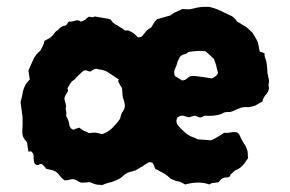

<svg xmlns="http://www.w3.org/2000/svg" viewBox="-20 -533 846 561"><path d="M766 -276Q765 -265 757 -256.5Q749 -248 747 -237Q743 -234 737 -231Q731 -228 725 -224Q720 -223 714.5 -221.5Q709 -220 704 -220Q692 -221 682 -217.5Q672 -214 662 -209Q661 -208 659.5 -208Q658 -208 654 -206Q648 -206 641 -205.5Q634 -205 627 -200Q615 -196 603 -195Q591 -194 578 -195Q576 -194 573.5 -193Q571 -192 568 -190Q563 -189 558.5 -191.5Q554 -194 549 -195Q545 -194 541 -193Q537 -192 532 -190Q525 -192 517 -194.5Q509 -197 499 -190Q490 -176 504 -162Q513 -152 523.5 -143.5Q534 -135 547 -131Q551 -130 557 -126Q567 -125 576.5 -124.5Q586 -124 596 -123Q607 -127 616 -133Q625 -139 635 -145Q644 -144 653.5 -146Q663 -148 673 -146Q674 -145 676 -143.5Q678 -142 679 -140Q682 -133 685.5 -126.5Q689 -120 693 -113Q697 -109 699 -103Q701 -97 703 -92Q704 -87 704 -82Q704 -77 705 -72Q704 -70 703 -68Q702 -66 700 -64Q695 -56 688.5 -49Q682 -42 672 -37Q668 -36 664 -32.5Q660 -29 656 -25Q653 -24 652 -18Q647 -14 641 -14.5Q635 -15 627 -10Q626 -9 624 -7Q622 -5 619 -1Q619 -1 617.5 -0.5Q616 0 615 0Q609 1 603 1.5Q597 2 592 6Q575 0 557 0.5Q539 1 521 6Q517 4 514 2Q511 0 507 -1Q503 -3 499 -3.5Q495 -4 490 -6Q486 -8 481.5 -9.5Q477 -11 475 -14Q464 -25 446 -33Q444 -35 440.5 -36.5Q437 -38 434 -39Q431 -46 428.5 -53Q426 -60 415 -59Q411 -56 406 -53.5Q401 -51 397 -47Q392 -45 386.5 -41.5Q381 -38 376 -35Q375 -35 371.5 -34Q368 -33 366 -32Q353 -30 343 -22Q333 -12 320.5 -6.5Q308 -1 294 2Q290 3 286.5 4.5Q283 6 278 8Q274 7 270 7Q266 7 261 6Q256 5 251 2.5Q246 0 241 -1Q240 -1 238 -0.5Q236 0 233 0Q221 1 217 0.5Q213 0 202 -7Q194 -11 185.5 -8.5Q177 -6 169 -6Q161 -11 156 -18Q151 -25 145 -30Q138 -35 130 -36.5Q122 -38 114 -40Q113 -44 109.5 -47Q106 -50 103 -53Q99 -55 95 -52.5Q91 -50 86 -51Q85 -52 84 -53Q83 -54 81 -55Q78 -64 78.5 -74Q79 -84 71 -91L63 -90Q62 -97 61 -103.5Q60 -110 59 -117Q57 -119 56.5 -120Q56 -121 55 -122Q45 -132 45 -148Q45 -153 45.5 -158.5Q46 -164 46 -168V-190L40 -235Q44 -247 46 -260.5Q48 -274 56 -288Q58 -290 60.5 -293.5Q63 -297 67 -300Q66 -307 65 -314Q64 -321 63 -327Q70 -343 77 -358.5Q84 -374 98 -385Q102 -392 105.5 -399.5Q109 -407 110 -414Q115 -416 118 -418Q121 -420 124 -421Q126 -423 128 -424Q130 -425 131 -427Q135 -430 137.5 -434Q140 -438 144 -442Q149 -444 152 -448Q155 -452 159 -454Q162 -456 165.5 -457Q169 -458 173 -459Q175 -461 177 -464.5Q179 -468 181 -470Q190 -469 199 -472.5Q208 -476 216 -470Q221 -471 224.5 -473Q228 -475 230 -476Q232 -478 234.5 -480.5Q237 -483 239 -484Q244 -484 248.5 -483Q253 -482 256 -485L297 -478Q298 -477 300 -477Q302 -477 304 -475Q310 -464 323 -459Q328 -455 333.5 -452Q339 -449 345 -444H355Q366 -439 369.5 -436.5Q373 -434 383 -424Q391 -423 396 -428Q398 -430 399 -432Q407 -442 409.5 -444.5Q412 -447 422 -453Q426 -460 429.5 -465.5Q433 -471 439 -477Q449 -480 458.5 -482.5Q468 -485 478 -488Q486 -495 495 -498.5Q504 -502 513 -507Q518 -506 523.5 -506Q529 -506 536 -506Q541 -507 548.5 -509Q556 -511 564 -512Q571 -513 577.5 -513Q584 -513 591 -513Q609 -509 625.5 -501Q642 -493 659 -485Q663 -482 666.5 -478Q670 -474 674 -469Q679 -467 683 -464Q687 -461 691 -459Q699 -455 705.5 -449Q712 -443 718 -437Q728 -421 731.5 -413.5Q735 -406 739 -382Q746 -381 753 -377Q753 -375 753 -371.5Q753 -368 754 -366Q759 -354 760 -341Q761 -328 762 -315Q764 -314 763.5 -311.5Q763 -309 764 -307Q766 -302 766 -297.5Q766 -293 765 -288Q764 -285 765 -281.5Q766 -278 766 -276ZM616 -324Q614 -333 611.5 -342Q609 -351 605 -361Q599 -366 593 -372Q587 -378 581 -383Q568 -385 555.5 -384Q543 -383 530 -381Q526 -376 518.5 -374.5Q511 -373 505 -366Q504 -362 501.5 -358.5Q499 -355 498 -350Q497 -345 495 -340.5Q493 -336 491 -331Q487 -322 491 -311Q502 -304 512 -298Q521 -298 527.5 -304.5Q534 -311 543 -311Q550 -311 557.5 -310Q565 -309 572 -308Q579 -307 585.5 -306Q592 -305 599 -304Q607 -307 612 -312Q619 -319 616 -324ZM344 -231Q343 -237 341 -242.5Q339 -248 338 -254Q337 -264 337 -270.5Q337 -277 331 -284L325 -296Q325 -297 326 -298Q327 -299 328 -300Q319 -306 310.5 -312Q302 -318 292 -324Q281 -329 270 -330Q262 -333 257.5 -331.5Q253 -330 244 -324Q242 -324 241 -324.5Q240 -325 238 -325Q228 -331 220 -323L202 -306Q200 -302 197 -300Q194 -298 191 -296Q187 -292 184 -287Q181 -282 177 -275Q181 -269 175.5 -261.5Q170 -254 168 -246L170 -236Q171 -232 172 -229Q173 -226 173 -222Q171 -215 173 -209Q175 -203 173 -195Q177 -188 179.5 -181Q182 -174 183 -166Q185 -157 194 -154Q199 -156 203.5 -157.5Q208 -159 212 -160Q217 -155 225 -151Q229 -149 233 -147.5Q237 -146 240 -144Q254 -146 259 -145.5Q264 -145 278 -141Q295 -146 308 -159Q321 -172 331 -186Q332 -192 334 -198Q336 -204 340 -209Q347 -219 344 -231Z"/></svg>

Font: Daruma Drop One
Style: Regular
Weight: 400
Designer: Maniackers Design
Version: Version 1.000